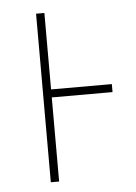

<svg xmlns="http://www.w3.org/2000/svg" viewBox="-44 -562 423 598"><g transform="rotate(-5 167.5 -263.5)"><path d="M117 -288H307V-263H117V0H91V-527H117Z"/></g></svg>

Font: Noto Sans UI Thin
Style: Regular
Weight: 250
Designer: Monotype Design Team
Foundry: Monotype Imaging Inc.
Version: Version 1.001